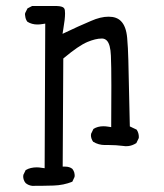

<svg xmlns="http://www.w3.org/2000/svg" viewBox="-20 -495 540 634"><path d="M326.7 -16.1H340.8Q362.8 -16.1 385.7 -13.2Q391.1 -12.2 395 -12.2Q398.9 -12.2 404.1 -12.7Q409.2 -13.2 416.3 -15.6Q423.3 -18.1 430.2 -22.5L438 -38.6Q438.5 -40.5 438.5 -42Q438.5 -56.2 431.2 -66.9L408.7 -77.6L403.8 -296.4Q402.8 -338.4 399.9 -370.1Q396.5 -408.2 379.4 -425.3Q365.2 -439.9 338.6 -439.9Q312 -439.9 280.3 -425.8Q241.7 -409.7 186.5 -383.3L189 -398.9Q194.8 -432.1 194.8 -450.7Q194.8 -457.5 194.1 -461.7Q193.4 -465.8 190.9 -468.8Q185.1 -474.6 168 -475.1H85.9L70.8 -467.3L63 -451.7Q62.5 -449.7 62.5 -447Q62.5 -444.3 63.5 -440.4Q64.5 -431.2 70.3 -423.3Q85 -414.1 103.5 -414.1Q111.3 -414.1 119.6 -415.5L129.4 -417L127.4 60.5L117.7 59.1Q108.4 57.6 101.6 57.6Q80.6 57.6 64.9 66.4L57.1 82.5Q56.6 84.5 56.6 88.4Q56.6 92.3 58.3 98.1Q60.1 104 64.5 109.4Q73.7 117.2 86.4 118.7Q123 118.7 156.5 117.7Q189.9 116.7 218.8 105L226.1 89.4Q226.6 87.4 226.6 85.4Q226.6 83.5 226.3 80.6Q226.1 77.6 225.1 74.2Q223.1 67.9 218.8 62.5Q209.5 55.2 195.3 55.2H187L189 -301.8L191.9 -304.2Q239.7 -344.2 268.6 -356.4Q295.9 -367.7 314.9 -367.7Q316.4 -367.7 318.4 -367.7Q326.2 -367.2 332.5 -361.3Q344.7 -349.1 346.2 -311Q347.7 -278.8 347.7 -211.4Q347.7 -144 347.2 -75.2L337.4 -76.7Q329.1 -78.1 321.3 -78.1Q302.7 -78.1 288.6 -69.3L280.8 -53.2Q280.3 -51.3 280.3 -47.4Q280.3 -43.5 282 -37.8Q283.7 -32.2 287.6 -26.9Q305.2 -16.1 326.7 -16.1Z"/></svg>

Font: NaikaiFont
Style: Light
Weight: 300
Version: Version 1.89